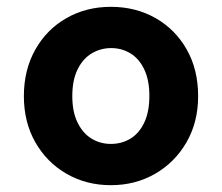

<svg xmlns="http://www.w3.org/2000/svg" viewBox="-20 -531 651 563"><path d="M305 12Q233 12 175 -21.5Q117 -55 83.5 -114Q50 -173 50 -249Q50 -326 83.5 -385.5Q117 -445 175 -478Q233 -511 305 -511Q378 -511 436 -478Q494 -445 527.5 -386Q561 -327 561 -249Q561 -173 527 -114Q493 -55 435 -21.5Q377 12 305 12ZM305 -109Q337 -109 362.5 -124.5Q388 -140 403 -171.5Q418 -203 418 -250Q418 -296 403 -327.5Q388 -359 362.5 -374.5Q337 -390 306 -390Q275 -390 249 -374.5Q223 -359 207.5 -327.5Q192 -296 192 -249Q192 -203 207.5 -171.5Q223 -140 248.5 -124.5Q274 -109 305 -109Z"/></svg>

Font: DM Sans 20pt ExtraBold
Style: Regular
Weight: 800
Version: Version 4.004;gftools[0.9.30]